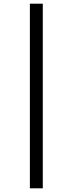

<svg xmlns="http://www.w3.org/2000/svg" viewBox="-20 -784 399 1041"><path d="M212 237V-764H142V237Z"/></svg>

Font: Noto Sans Display Condensed
Style: Italic
Weight: 400
Width: 3
Designer: Monotype Design team
Foundry: Monotype Imaging Inc.
Version: 1.000